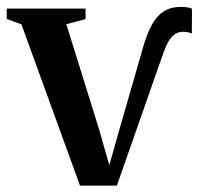

<svg xmlns="http://www.w3.org/2000/svg" viewBox="-31 -548 590 570"><path d="M206.5 3 32.5 -476 -11 -491.5V-522.5H223V-491.5L166 -476L264.5 -159.5L293.5 -57.5L323 -162L395.5 -413.5Q407 -452.5 421.8 -477.8Q436.5 -503 456.8 -515.2Q477 -527.5 504 -527.5Q518.5 -527.5 526.2 -526Q534 -524.5 539 -522L538.5 -448.5Q533 -451 525.2 -452.5Q517.5 -454 509 -453.5Q496 -452.5 486 -444.8Q476 -437 468.2 -423.2Q460.5 -409.5 453.5 -389.5L316 3Z"/></svg>

Font: Merriweather 96pt SemiBold
Style: Regular
Weight: 600
Version: Version 2.100